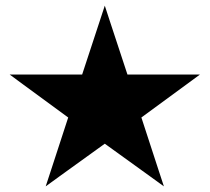

<svg xmlns="http://www.w3.org/2000/svg" viewBox="-20 -810 741 679"><path d="M73.7 -546.4H270.5L332 -733.4L350.6 -790L369.1 -733.4L430.7 -546.4H627.4H687L639.2 -511.2L480 -394.5L541 -207.5L559.6 -150.9L511.2 -186L350.6 -301.8L189.9 -186L141.6 -150.9L160.2 -207.5L221.2 -394.5L62 -511.2L14.2 -546.4Z"/></svg>

Font: Samim FD-WOL
Style: Bold-FD-WOL
Weight: 700
Foundry: DejaVu fonts team - Redesigned by Saber Rastikerdar
Version: Version 4.0.5